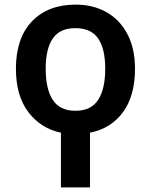

<svg xmlns="http://www.w3.org/2000/svg" viewBox="-20 -572 654 832"><path d="M244 240V3Q157 -15 103 -86Q49 -157 49 -274Q49 -407 118.5 -479.5Q188 -552 308 -552Q383 -552 441 -519.5Q499 -487 532 -424.5Q565 -362 565 -274Q565 -157 513 -86Q461 -15 370 3V240ZM307 -92Q375 -92 405.5 -139.5Q436 -187 436 -274Q436 -360 405.5 -405Q375 -450 306 -450Q239 -450 208.5 -405Q178 -360 178 -274Q178 -187 208.5 -139.5Q239 -92 307 -92Z"/></svg>

Font: Noto Sans SemiBold
Style: Regular
Weight: 600
Designer: Monotype Design Team
Foundry: Monotype Imaging Inc.
Version: Version 2.007